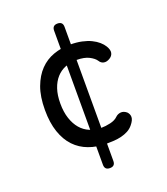

<svg xmlns="http://www.w3.org/2000/svg" viewBox="-149 -793 899 1036"><g transform="rotate(-20 300.0 -275.0)"><path d="M273 -660Q273 -675 280.5 -682.5Q288 -690 303 -690Q318 -690 325.5 -682.5Q333 -675 333 -660V110Q333 125 325.5 132.5Q318 140 303 140Q288 140 280.5 132.5Q273 125 273 110ZM80 -274Q80 -351 100 -405Q120 -459 153.5 -493.5Q187 -528 232 -544Q277 -560 327 -560Q365 -560 395 -553.5Q425 -547 447.5 -536Q470 -525 486 -511Q502 -497 511 -482Q525 -459 521.5 -442Q518 -425 501 -415Q483 -404 467 -407Q451 -410 442 -425Q431 -442 404 -456Q377 -470 333 -470Q297 -470 267 -458Q237 -446 215.5 -422Q194 -398 182 -362.5Q170 -327 170 -279Q170 -230 182.5 -192.5Q195 -155 216.5 -130Q238 -105 268 -92.5Q298 -80 332 -80Q358 -80 386 -86.5Q414 -93 429 -108Q441 -120 458.5 -122Q476 -124 493 -110Q499 -104 502.5 -96.5Q506 -89 506 -80Q506 -71 501 -60.5Q496 -50 486 -38Q473 -22 455 -12.5Q437 -3 416.5 2Q396 7 374 8.5Q352 10 330 10Q275 10 229 -7Q183 -24 150 -58.5Q117 -93 98.5 -147Q80 -201 80 -274Z"/></g></svg>

Font: Maple Mono
Style: Regular
Weight: 400
Monospace: yes
Designer: subframe7536
Version: Version 7.300